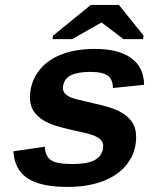

<svg xmlns="http://www.w3.org/2000/svg" viewBox="-20 -733 640 763"><path d="M249.5 9.8Q140.1 9.8 88.9 -24.9Q37.6 -59.6 33.2 -131.8L157.7 -149.9Q160.2 -112.3 182.4 -96.7Q204.6 -81.1 267.1 -81.1Q325.2 -81.1 354.2 -95.7Q383.3 -110.4 389.2 -141.6L390.1 -152.8Q390.1 -172.4 371.1 -185.1Q352.1 -197.8 308.6 -207Q211.4 -227.1 174.8 -243.2Q138.2 -259.3 118.7 -284.2Q99.1 -309.1 99.1 -345.7Q99.1 -400.9 130.4 -446Q161.6 -491.2 219.7 -514.9Q277.8 -538.6 356.9 -538.6Q451.7 -538.6 501.7 -502Q551.8 -465.3 552.7 -396L428.7 -383.3Q428.7 -417 408.4 -432.1Q388.2 -447.3 339.4 -447.3Q290.5 -447.3 263.7 -434.8Q236.8 -422.4 231 -393.1L230 -382.8Q230 -365.2 247.3 -353.5Q264.6 -341.8 301.8 -334.5L354 -321.8Q422.4 -307.1 454.6 -290.5Q486.8 -273.9 503.9 -249.3Q521 -224.6 521 -188.5Q521 -130.4 487.8 -84.7Q454.6 -39.1 392.8 -14.6Q331.1 9.8 249.5 9.8ZM550.8 -591.3 548.3 -577.6H470.7L384.3 -643.1H382.3L266.6 -577.6H188.5L190.9 -591.3L340.8 -713.4H452.6Z"/></svg>

Font: Liberation Mono
Style: Bold Italic
Weight: 700
Italic angle: -12°
Monospace: yes
Designer: Steve Matteson
Foundry: Ascender Corporation
Version: Version 2.1.5